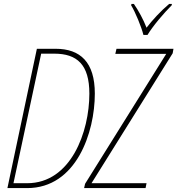

<svg xmlns="http://www.w3.org/2000/svg" viewBox="-20 -964 909 984"><path d="M715 -785H736C765 -833 821 -898 860 -937L861 -944H847C803 -907 761 -861 731 -822C715 -864 689 -911 666 -944H654L652 -937C673 -903 705 -826 715 -785ZM18 0H119C371 0 466 -285 466 -484C466 -645 392 -714 265 -714H169ZM411 0H726L731 -25H449L865 -691L869 -714H577L571 -688H832L416 -22ZM119 -25H49L191 -689H258C375 -689 438 -633 438 -484C438 -289 344 -25 119 -25Z"/></svg>

Font: Noto Sans Condensed Thin
Style: Italic
Weight: 100
Width: 3
Italic angle: -12°
Designer: Monotype Design Team
Foundry: Monotype Imaging Inc.
Version: Version 2.013